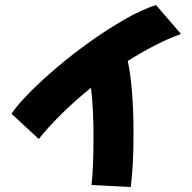

<svg xmlns="http://www.w3.org/2000/svg" viewBox="-20 -691 770 768"><path d="M135 -135 26 -236Q50 -272 98 -320.5Q146 -369 208.5 -422Q271 -475 340.5 -524.5Q410 -574 478 -613Q546 -652 604 -671L704 -555Q651 -536 597 -508Q543 -480 491 -447Q502 -398 508 -323Q514 -248 514 -156Q514 -25 503 57L346 49Q350 16 352 -34.5Q354 -85 354 -140Q354 -259 344 -340Q276 -285 222 -231Q168 -177 135 -135Z"/></svg>

Font: Mochiy Pop P One
Style: Regular
Weight: 400
Designer: FONTDASU
Foundry: FONTDASU / Google Inc. / Adobe
Version: Version 2.000